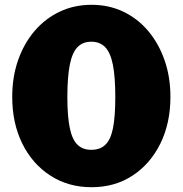

<svg xmlns="http://www.w3.org/2000/svg" viewBox="-20 -773 762 801"><path d="M362 -753Q434 -753 494 -724.5Q554 -696 598 -644Q642 -592 666.5 -522Q691 -452 691 -369Q691 -259 649 -174Q607 -89 533 -40.5Q459 8 362 8Q265 8 190 -40.5Q115 -89 73 -174Q31 -259 31 -369Q31 -452 55.5 -522Q80 -592 124.5 -644Q169 -696 229.5 -724.5Q290 -753 362 -753ZM361 -148Q398 -148 420 -169.5Q442 -191 451.5 -239Q461 -287 461 -368Q461 -452 451 -502.5Q441 -553 419 -576Q397 -599 361 -599Q325 -599 303 -576Q281 -553 271 -502Q261 -451 261 -368Q261 -288 271 -239.5Q281 -191 303 -169.5Q325 -148 361 -148Z"/></svg>

Font: Libre Franklin Black
Style: Regular
Weight: 900
Designer: Pablo Impallari, Rodrigo Fuenzalida, Nhung Nguyen
Foundry: Impallari Type
Version: Version 3.000